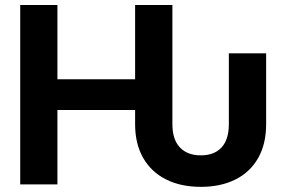

<svg xmlns="http://www.w3.org/2000/svg" viewBox="-20 -727 1126 757"><path d="M512.7 -237.3V-293.3H206.4V0H59.7V-707.2H206.4V-414.5H512.7V-707.2H659.7V-237.3Q659.7 -177.2 689.1 -145.9Q718.5 -114.5 771.9 -114.5Q824.9 -114.5 853.6 -145.8Q882.3 -177.1 882.3 -237.3V-516.8H1029.3V-237.3Q1029.3 -159.5 997.9 -104Q966.6 -48.6 908.5 -19.5Q850.5 9.7 771.9 9.7Q693 9.7 634.6 -19.6Q576.2 -48.9 544.4 -104.5Q512.7 -160.1 512.7 -237.3Z"/></svg>

Font: Pretendard Variable
Style: Regular
Weight: 400
Designer: Base glyphs from Inter by Rasmus Andersson; Hangul glyphs from Noto Sans CJK(Source Han Sans) by Jang Soo-young and Kang
Foundry: Kil Hyung-jin
Version: Version 1.100;FEAKit 1.0